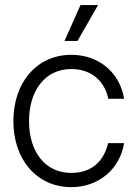

<svg xmlns="http://www.w3.org/2000/svg" viewBox="-20 -748 554 778"><path d="M269 10.3C381.8 10.3 466.3 -64.9 482.9 -168H418C400.9 -94.7 351.6 -47.4 269 -47.4C164.1 -47.4 97.7 -131.3 97.7 -257.3C97.7 -383.3 164.6 -468.3 269 -468.3C350.6 -468.3 404.3 -418.9 418.9 -347.7H482.9C466.3 -452.1 382.3 -525.9 269 -525.9C129.4 -525.9 34.2 -414.1 34.2 -257.3C34.2 -101.1 129.4 10.3 269 10.3ZM241.2 -582H293.9L377.4 -727.5H306.2Z"/></svg>

Font: Raveo Display Display Light
Style: Regular
Weight: 300
Designer: Jakub Foglar, Rasmus Andersson (Inter)
Foundry: Jakubfoglar.com
Version: Version 1.100;Glyphs 3.2.3 (3260)